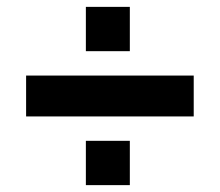

<svg xmlns="http://www.w3.org/2000/svg" viewBox="-20 -566 640 559"><path d="M56 -227V-346H544V-227ZM230 -27V-156H358V-27ZM230 -417V-546H358V-417Z"/></svg>

Font: Nunito Sans 7pt Black
Style: Regular
Weight: 900
Designer: Vernon Adams
Foundry: Vernon Adams
Version: Version 3.101;gftools[0.9.27]